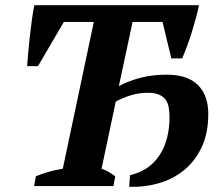

<svg xmlns="http://www.w3.org/2000/svg" viewBox="-20 -720 841 743"><path d="M786 -279Q786 -204 760 -149.5Q734 -95 691 -60.5Q648 -26 593 -10.5Q538 5 480 3L483 -42Q557 -59 596.5 -118Q636 -177 636 -268Q636 -289 632.5 -306.5Q629 -324 619.5 -336Q610 -348 593.5 -354.5Q577 -361 551 -361Q518 -361 487 -351.5Q456 -342 428 -327L373 -67Q388 -62 401.5 -54Q415 -46 426 -38L419 0H112L119 -38Q141 -47 168 -55Q195 -63 223 -67L343 -635H227L127 -464H85Q86 -484 89 -515Q92 -546 95.5 -579Q99 -612 103.5 -644.5Q108 -677 113 -700H750Q745 -675 737.5 -647.5Q730 -620 721.5 -593Q713 -566 703.5 -540.5Q694 -515 685 -494H643L609 -635H493L440 -387Q478 -407 523.5 -419Q569 -431 625 -431Q706 -431 746 -391Q786 -351 786 -279Z"/></svg>

Font: PT Serif
Style: Bold Italic
Weight: 700
Italic angle: -12°
Designer: A.Korolkova, O.Umpeleva, V.Yefimov
Foundry: ParaType Ltd
Version: Version 1.000W OFL